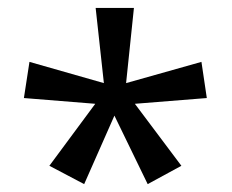

<svg xmlns="http://www.w3.org/2000/svg" viewBox="-20 -780 591 490"><path d="M321.8 -759.8 301.8 -567.9 494.1 -622.1 507.8 -529.8 324.2 -515.1 442.9 -356.9 356.9 -310.1 272 -484.9 194.8 -310.1 106 -356.9 223.1 -515.1 41 -529.8 55.2 -622.1 245.1 -567.9 224.1 -759.8Z"/></svg>

Font: NotoSansMyanmarRegular
Style: Regular
Weight: 400
Designer: Monotype Design team
Foundry: Monotype Imaging Inc.
Version: Version 1.05